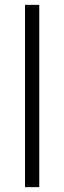

<svg xmlns="http://www.w3.org/2000/svg" viewBox="-20 -770 264 790"><path d="M83 0V-750H141.6V0Z"/></svg>

Font: Roboto Light
Style: Regular
Weight: 300
Designer: Google
Version: Version 2.137; 2017